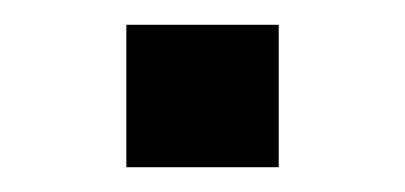

<svg xmlns="http://www.w3.org/2000/svg" viewBox="-20 -135 327 155"><path d="M82 0V-115H205V0Z"/></svg>

Font: Nunito Sans 7pt SemiExpanded
Style: Regular
Weight: 400
Width: 6
Designer: Vernon Adams
Foundry: Vernon Adams
Version: Version 3.101;gftools[0.9.27]